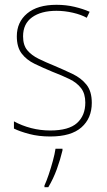

<svg xmlns="http://www.w3.org/2000/svg" viewBox="-20 -558 444 799"><path d="M362 -130Q362 -66 319 -28Q276 10 189 10Q141 10 101.5 -0.5Q62 -11 38 -23V-53Q71 -35 109.5 -25Q148 -15 189 -15Q266 -15 300.5 -46Q335 -77 335 -131Q335 -168 317.5 -191Q300 -214 269 -229Q238 -244 199 -259Q158 -276 124 -292.5Q90 -309 70 -335.5Q50 -362 50 -407Q50 -466 93 -502Q136 -538 215 -538Q255 -538 290.5 -529.5Q326 -521 353 -509L341 -484Q318 -497 283.5 -505Q249 -513 215 -513Q151 -513 113.5 -486Q76 -459 76 -407Q76 -370 93.5 -349Q111 -328 140.5 -313.5Q170 -299 207 -284Q247 -267 282.5 -250Q318 -233 340 -205.5Q362 -178 362 -130ZM240 68Q231 106 216.5 146Q202 186 181 221H165V214Q173 197 182.5 169Q192 141 200 111.5Q208 82 211 61H240Z"/></svg>

Font: Noto Sans Myanmar SemiCondensed Thin
Style: Regular
Weight: 100
Width: 4
Designer: Monotype Design Team
Foundry: Monotype Imaging Inc.
Version: Version 2.107; ttfautohint (v1.8.4.7-5d5b)